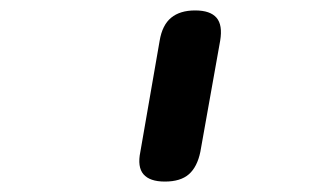

<svg xmlns="http://www.w3.org/2000/svg" viewBox="-20 -780 640 368"><path d="M249 -489 286 -702Q291 -732 308 -746Q325 -760 354 -760Q383 -760 395 -746Q407 -732 402 -702L364 -489Q358 -460 342 -446Q326 -432 296 -432Q267 -432 255 -446Q243 -460 249 -489Z"/></svg>

Font: Maple Mono SemiBold
Style: Italic
Weight: 600
Italic angle: -10°
Monospace: yes
Designer: subframe7536
Version: Version 7.000